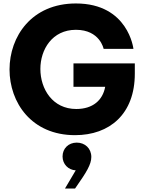

<svg xmlns="http://www.w3.org/2000/svg" viewBox="-20 -770 833 1108"><path d="M413 10C613 10 758 -112 758 -345V-404H404V-269H587C573 -192 516 -141 420 -141C283 -141 213 -257 213 -372C213 -484 281 -598 418 -598C557 -598 578 -488 578 -488H750C750 -488 721 -750 418 -750C162 -750 35 -559 35 -369C35 -179 161 10 413 10ZM413 318 420 308C478 225 507 179 507 136C507 86 470 53 423 53C375 53 341 87 341 133C341 177 374 211 417 213L355 318Z"/></svg>

Font: Be Vietnam Pro ExtraBold
Style: Regular
Weight: 800
Designer: Lam Bao, Tony Le, Vietanh Nguyen
Foundry: Yellow Type Foundry
Version: Version 1.002